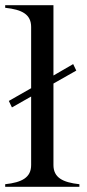

<svg xmlns="http://www.w3.org/2000/svg" viewBox="-20 -720 336 740"><path d="M262 -473 186 -429V-700H0V-690C66 -683 100 -664 100 -616V-380L14 -331L26 -306L100 -348V-84C100 -36 65 -17 0 -10V0H286V-10C221 -17 186 -36 186 -84V-398L274 -448Z"/></svg>

Font: Sprat Condesed
Style: Regular
Weight: 400
Width: 3
Designer: Ethan Nakache
Foundry: Collletttivo
Version: Version 2.000;Glyphs 3.2 (3217)